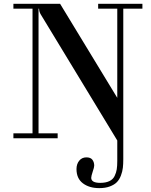

<svg xmlns="http://www.w3.org/2000/svg" viewBox="-20 -720 785 1000"><path d="M49.8 0V-25.4H149.4V-674.8H49.8V-700.2H293L590.8 -210.4V-674.8H491.2V-700.2H721.7V-674.8H622.1V109.4Q622.1 134.3 619.9 153.8Q617.7 173.3 609.9 194.1Q602.1 214.8 588.9 228.5Q575.7 242.2 552.2 251Q528.8 259.8 497.1 259.8Q444.8 259.8 411.6 234.6Q378.4 209.5 378.4 160.6Q378.4 134.3 392.6 116.9Q406.7 99.6 430.2 99.6Q452.1 99.6 461.4 112.3Q470.7 125 470.7 142.6Q470.7 151.4 462.9 173.8Q455.1 197.3 455.1 206.1Q455.1 232.4 502 232.4Q530.8 232.4 549.6 223.4Q568.4 214.4 576.9 196.8Q585.4 179.2 588.1 161.6Q590.8 144 590.8 118.2V11.7L191.9 -645.5Q183.6 -659.2 183.6 -674.8H180.7V-25.4H280.3V0Z"/></svg>

Font: Theano Didot
Style: Regular
Weight: 400
Designer: Alexey Kryukov
Version: Version 2.0